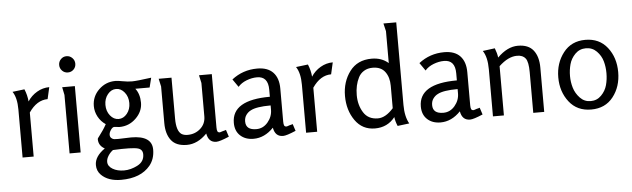

<svg xmlns="http://www.w3.org/2000/svg" viewBox="-56 -983 4720 1433"><g transform="rotate(-5 2304.0 -266.0)"><path d="M49 -495 139 -506Q158 -461 162 -413Q189 -455 232.5 -480.5Q276 -506 325 -506L305 -418Q224 -418 164 -330V0H81V-360Q81 -448 49 -495Z M430.5 -621Q413 -639 413 -664Q413 -689 430.5 -707Q448 -725 473 -725Q498 -725 516 -707Q534 -689 534 -663.5Q534 -638 516.5 -620.5Q499 -603 473.5 -603Q448 -603 430.5 -621ZM433 -438 421 -497H516V0H433Z M804 -76 901 -79Q1057 -79 1057 26Q1057 96 1018 144Q947 230 800 230Q703 230 651 178Q621 148 621 104Q621 39 698 -14Q652 -39 652 -87Q652 -93 657.5 -99.5Q663 -106 664 -108L695 -151Q708 -170 721 -194Q685 -218 664.5 -256Q644 -294 644 -336Q644 -408 696 -458.5Q748 -509 820 -509Q840 -509 876 -502Q912 -495 945 -495Q978 -495 1089 -510L1071 -438H964Q997 -396 997 -330.5Q997 -265 945 -214.5Q893 -164 821 -164L783 -168Q769 -168 756 -148.5Q743 -129 743 -112.5Q743 -96 753.5 -87Q764 -78 774.5 -77Q785 -76 804 -76ZM707 87Q707 120 742 141Q777 162 827.5 162Q878 162 929 135.5Q980 109 980 55Q980 18 945 8Q903 -4 758 3Q737 18 722 41.5Q707 65 707 87ZM757.5 -416.5Q731 -384 731 -337Q731 -290 757.5 -257Q784 -224 820.5 -224Q857 -224 883.5 -256.5Q910 -289 910 -336Q910 -383 883.5 -416Q857 -449 820.5 -449Q784 -449 757.5 -416.5Z M1157 -438 1144 -497H1240V-191Q1240 -97 1278 -72Q1296 -61 1323 -61Q1379 -61 1419 -96.5Q1459 -132 1459 -188V-438Q1459 -438 1446 -497H1542V-97Q1542 -77 1546.5 -68Q1551 -59 1564 -59Q1565 -59 1567 -59.5Q1569 -60 1571 -61L1587 -66L1602 -70Q1609 -72 1611 -73L1628 -21Q1558 9 1532 9Q1474 9 1462 -59Q1392 13 1311.5 13Q1231 13 1194 -34.5Q1157 -82 1157 -164Z M2128 -21Q2058 9 2032 9Q1973 9 1961 -59Q1894 11 1811 11Q1750 11 1712 -24Q1674 -59 1674 -120Q1674 -291 1959 -291V-344Q1959 -444 1876 -444Q1837 -444 1797 -428.5Q1757 -413 1733 -385L1692 -444Q1775 -509 1883 -509Q1961 -509 2001.5 -466.5Q2042 -424 2042 -345V-97Q2042 -77 2046.5 -68Q2051 -59 2064 -59L2072 -61L2086 -66L2102 -70Q2110 -72 2111 -73ZM1759 -123Q1759 -59 1838 -59Q1889 -59 1924 -100.5Q1959 -142 1959 -194V-226Q1851 -226 1808 -202Q1788 -192 1773.5 -172Q1759 -152 1759 -123Z M2173 -495 2263 -506Q2282 -461 2286 -413Q2313 -455 2356.5 -480.5Q2400 -506 2449 -506L2429 -418Q2348 -418 2288 -330V0H2205V-360Q2205 -448 2173 -495Z M2740 -508Q2815 -508 2865 -464V-703L2851 -762H2947V-143Q2947 -56 2978 -2L2890 9Q2875 -26 2871 -59Q2815 13 2720.5 13Q2626 13 2572 -64Q2518 -141 2518 -247.5Q2518 -354 2575.5 -431Q2633 -508 2740 -508ZM2749 -60Q2807 -60 2865 -126V-294Q2865 -358 2834.5 -399Q2804 -440 2742 -440Q2704 -440 2676.5 -423Q2649 -406 2635 -378Q2606 -321 2606 -246.5Q2606 -172 2641 -116Q2676 -60 2749 -60Z M3529 -21Q3459 9 3433 9Q3374 9 3362 -59Q3295 11 3212 11Q3151 11 3113 -24Q3075 -59 3075 -120Q3075 -291 3360 -291V-344Q3360 -444 3277 -444Q3238 -444 3198 -428.5Q3158 -413 3134 -385L3093 -444Q3176 -509 3284 -509Q3362 -509 3402.5 -466.5Q3443 -424 3443 -345V-97Q3443 -77 3447.5 -68Q3452 -59 3465 -59L3473 -61L3487 -66L3503 -70Q3511 -72 3512 -73ZM3160 -123Q3160 -59 3239 -59Q3290 -59 3325 -100.5Q3360 -142 3360 -194V-226Q3252 -226 3209 -202Q3189 -192 3174.5 -172Q3160 -152 3160 -123Z M3572 -493 3663 -505Q3678 -467 3682 -434Q3757 -509 3836 -509Q3915 -509 3952 -461.5Q3989 -414 3989 -332V0H3907V-305Q3907 -381 3887 -408Q3867 -435 3823 -435Q3757 -435 3687 -369V0H3605V-352Q3605 -445 3572 -493Z M4340.5 13Q4235 13 4175.5 -63.5Q4116 -140 4116 -247Q4116 -354 4176 -431.5Q4236 -509 4341 -509Q4446 -509 4505.5 -433Q4565 -357 4565 -248Q4565 -139 4505.5 -63Q4446 13 4340.5 13ZM4259.5 -413Q4227 -380 4215.5 -337.5Q4204 -295 4204 -249.5Q4204 -204 4217 -161Q4230 -118 4262.5 -84Q4295 -50 4342 -50Q4389 -50 4421.5 -83Q4454 -116 4465.5 -158.5Q4477 -201 4477 -248Q4477 -295 4465 -337.5Q4453 -380 4420.5 -413Q4388 -446 4340 -446Q4292 -446 4259.5 -413Z"/></g></svg>

Font: Rosario
Style: Regular
Weight: 400
Designer: Hector Gatti
Foundry: Omnibus-Type
Version: Version 1.002